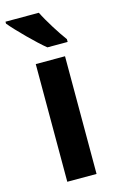

<svg xmlns="http://www.w3.org/2000/svg" viewBox="-138 -814 519 862"><g transform="rotate(-15 121.5 -383.0)"><path d="M136 -766H-19V-757C11 -720 93 -638 133 -606H227V-619C202 -652 157 -723 136 -766ZM199 0V-547H63V0Z"/></g></svg>

Font: Noto Sans Arabic UI Cn
Style: Bold
Weight: 700
Width: 3
Designer: Monotype Design Team, Nadine Chahine and Nizar Qandah
Foundry: Monotype Imaging Inc.
Version: Version 2.010